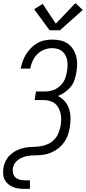

<svg xmlns="http://www.w3.org/2000/svg" viewBox="-25 -997 551 1232"><path d="M293 -803 194 -938 249 -972 333 -845 459 -977 506 -933 360 -803ZM132 215Q113 215 93.5 212.5Q74 210 57 202.5Q40 195 26 183Q12 171 4 154.5Q-4 138 -5 119Q-6 100 -3 80Q1 56 13 33Q25 10 44.5 -7Q64 -24 87.5 -34.5Q111 -45 135.5 -49.5Q160 -54 184 -54.5Q208 -55 232 -58Q256 -61 280 -71.5Q304 -82 322 -100.5Q340 -119 350 -143Q360 -167 364 -191Q367 -211 367.5 -231Q368 -251 363.5 -270Q359 -289 350 -305.5Q341 -322 326 -333.5Q311 -345 292 -350Q273 -355 252 -355H197L206 -410H262Q278 -410 295.5 -413Q313 -416 329 -424Q345 -432 359 -444.5Q373 -457 382.5 -472.5Q392 -488 397 -505Q402 -522 405 -539Q408 -557 408.5 -575Q409 -593 406 -610Q403 -627 395 -642Q387 -657 374.5 -667.5Q362 -678 345 -683Q328 -688 310 -688Q285 -688 259.5 -678.5Q234 -669 215 -650Q196 -631 184.5 -606.5Q173 -582 169 -557H108Q112 -580 120.5 -603.5Q129 -627 142.5 -649Q156 -671 174.5 -689.5Q193 -708 215 -720.5Q237 -733 261.5 -738Q286 -743 310 -743Q337 -743 362.5 -737.5Q388 -732 408.5 -718Q429 -704 443 -682.5Q457 -661 463.5 -636.5Q470 -612 470 -585Q470 -558 465 -532Q461 -508 453 -484Q445 -460 429 -440Q413 -420 391.5 -405Q370 -390 346 -381Q372 -369 390.5 -347.5Q409 -326 418 -298.5Q427 -271 427.5 -241Q428 -211 423 -180Q420 -164 415.5 -147Q411 -130 403.5 -114Q396 -98 385.5 -83Q375 -68 361.5 -55.5Q348 -43 332.5 -33.5Q317 -24 300.5 -17Q284 -10 267 -6.5Q250 -3 233 -1.5Q216 0 199 0Q182 0 165 2Q148 4 131 9Q114 14 98.5 23.5Q83 33 72 48Q61 63 58 80Q55 97 58.5 113Q62 129 73 140Q84 151 99.5 155.5Q115 160 132 160H167V215Z"/></svg>

Font: Iosevka SS04 Light Oblique
Style: Regular
Weight: 300
Italic angle: -9°
Monospace: yes
Designer: Belleve Invis
Foundry: Belleve Invis
Version: Version 19.0.0; ttfautohint (v1.8.4)